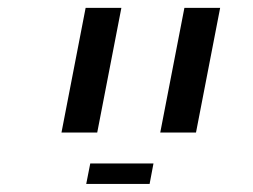

<svg xmlns="http://www.w3.org/2000/svg" viewBox="-20 -619 640 485"><path d="M196.3 -599.1H286.6L225.6 -284.2H135.3ZM445.8 -599.1H536.1L475.1 -284.2H384.8ZM208 -206.1H367.7L357.9 -154.3H197.8Z"/></svg>

Font: Liberation Mono
Style: Italic
Weight: 400
Italic angle: -12°
Monospace: yes
Designer: Steve Matteson
Foundry: Ascender Corporation
Version: Version 2.1.5